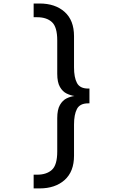

<svg xmlns="http://www.w3.org/2000/svg" viewBox="-20 -832 690 1070"><path d="M200.5 218H167.5V141.5H187Q239.5 141.5 269.2 114.5Q299 87.5 299 12.5V-173.5Q299 -221 314 -247Q329 -273 351.2 -283.8Q373.5 -294.5 395 -297Q373.5 -300 351.2 -310.8Q329 -321.5 314 -347.5Q299 -373.5 299 -421V-607Q299 -682 269.2 -709Q239.5 -736 187 -736H167.5V-812.5H200.5Q287.5 -812.5 340 -765.8Q392.5 -719 392.5 -630.5V-456.5Q392.5 -400.5 409 -369.5Q425.5 -338.5 471 -338.5H478.5V-256H471Q425.5 -256 409 -225Q392.5 -194 392.5 -137.5V36Q392.5 124.5 340 171.2Q287.5 218 200.5 218Z"/></svg>

Font: Trispace
Style: Regular
Weight: 400
Designer: Tyler Finck
Foundry: Etcetera Type Company
Version: Version 1.210; ttfautohint (v1.8.3)